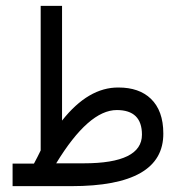

<svg xmlns="http://www.w3.org/2000/svg" viewBox="-20 -636 578 656"><path d="M192 -224Q282 -338 385 -337Q455 -337 495 -299Q538 -258 538 -180Q539 0 224 0H23V-77H96Q108 -99 119 -122V-616H192ZM172 -78H266Q465 -78 465 -176Q465 -260 379 -260Q283 -260 172 -78Z"/></svg>

Font: Vazir Code FD
Style: Code-FD
Weight: 400
Foundry: DejaVu fonts team - Redesigned by Saber Rastikerdar
Version: Version 1.1.2